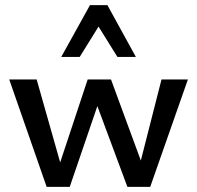

<svg xmlns="http://www.w3.org/2000/svg" viewBox="-20 -729 769 749"><path d="M162 0 16 -419H123L224 -63H204L322 -419H413L544 -63L519 -62L610 -419H713L566 0H477L352 -336H367L252 0ZM438 -507 349 -650 331 -709H399L510 -507ZM219 -507 331 -709H399L381 -652L291 -507Z"/></svg>

Font: Ysabeau Office SemiBold
Style: Regular
Weight: 600
Designer: Christian Thalmann (Catharsis Fonts)
Version: Version 2.001;gftools[0.9.30]; featfreeze: tnum,lnum,ss02